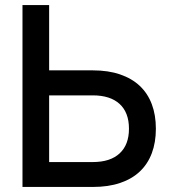

<svg xmlns="http://www.w3.org/2000/svg" viewBox="-20 -740 677 760"><path d="M174.5 -461.5H347.5Q408.5 -461.5 455.2 -445.5Q502 -429.5 533.5 -399.8Q565 -370 581 -327.2Q597 -284.5 597 -230.5Q597 -176.5 581 -133.8Q565 -91 533.5 -61.2Q502 -31.5 455.5 -15.8Q409 0 347.5 0H69V-720H174.5ZM347 -98.5Q416.5 -98.5 453.5 -132.8Q490.5 -167 490.5 -230.5Q490.5 -294.5 453.5 -328.5Q416.5 -362.5 347 -362.5H174.5V-98.5Z"/></svg>

Font: Vela Sans SemBd
Style: Regular
Weight: 600
Designer: Principal design: Mikhail Sharanda - project Manrope.
Design modification: Ravid Balaliev
Foundry: Mikhail Sharanda
Version: Version 1.001